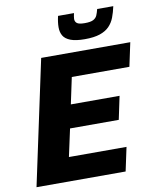

<svg xmlns="http://www.w3.org/2000/svg" viewBox="-96 -971 851 1044"><g transform="rotate(-10 329.5 -448.5)"><path d="M20 0 167 -688H659L631 -557H313L282 -411H551L524 -283H255L222 -131H540L512 0ZM419 -747Q369 -747 340.5 -758Q312 -769 300.5 -788.5Q289 -808 289 -835Q289 -849 291 -864.5Q293 -880 297 -897H385Q383 -888 381.5 -879.5Q380 -871 380 -865Q380 -850 391 -841.5Q402 -833 434 -833Q466 -833 481 -841Q496 -849 502 -863Q508 -877 513 -897H602Q595 -864 584.5 -836.5Q574 -809 554.5 -789Q535 -769 502.5 -758Q470 -747 419 -747Z"/></g></svg>

Font: Saira Thin
Style: Bold Italic
Weight: 700
Italic angle: -12°
Version: Version 1.101